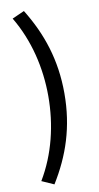

<svg xmlns="http://www.w3.org/2000/svg" viewBox="-109 -871 575 1117"><g transform="rotate(-10 178.0 -313.0)"><path d="M118 199C212 47 267 -114 267 -313C267 -510 212 -673 118 -825L46 -793C132 -649 172 -480 172 -313C172 -145 132 24 46 167Z"/></g></svg>

Font: Noto Sans TC Medium
Style: Regular
Weight: 500
Designer: Ryoko NISHIZUKA 西塚涼子 (kana, bopomofo & ideographs); Paul D. Hunt (Latin, Greek & Cyrillic); Sandoll Communications 산돌커뮤니
Foundry: Adobe
Version: Version 2.004;hotconv 1.0.118;makeotfexe 2.5.65603